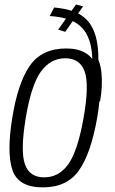

<svg xmlns="http://www.w3.org/2000/svg" viewBox="-20 -808 499 832"><path d="M165.5 4Q270.5 4 322.2 -69.8Q374 -143.5 401 -297Q427 -446 397 -522Q367 -598 267 -598Q161.5 -598 109.5 -523.5Q57.5 -449 33 -296.5Q8.5 -144.5 34.2 -70.2Q60 4 165.5 4ZM171.5 -39.5Q107.5 -39.5 87.8 -97Q68 -154.5 91.5 -296.5Q115.5 -440 157.2 -497.8Q199 -555.5 263 -555.5Q326.5 -555.5 347 -497.8Q367.5 -440 342 -296.5Q316.5 -153 275.8 -96.2Q235 -39.5 171.5 -39.5ZM413.5 -368Q419.5 -400.5 421 -432.5Q422.5 -464.5 419.5 -494.2Q416.5 -524 406.5 -548.5Q406.5 -611.5 394 -653.5Q381.5 -695.5 357.2 -721Q333 -746.5 297.2 -759Q261.5 -771.5 214.5 -775.5L195.5 -738.5Q237.5 -736 271.5 -725.8Q305.5 -715.5 329.8 -693.2Q354 -671 367.2 -632.8Q380.5 -594.5 380.2 -534.5Q380 -474.5 364.5 -389ZM262.5 -670 340 -780.5 309.5 -788.5 232 -679.5Z"/></svg>

Font: Anybody SemiCondensed Light
Style: Italic
Weight: 300
Width: 4
Italic angle: -10°
Version: Version 1.113;gftools[0.9.25]